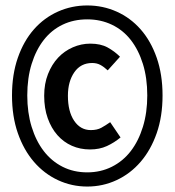

<svg xmlns="http://www.w3.org/2000/svg" viewBox="-20 -674 640 704"><path d="M300 10Q243 10 192.5 -13.5Q142 -37 104.5 -80.5Q67 -124 45.5 -185.5Q24 -247 24 -324Q24 -401 45.5 -462.5Q67 -524 104.5 -566.5Q142 -609 192.5 -631.5Q243 -654 300 -654Q357 -654 407.5 -631.5Q458 -609 495.5 -566.5Q533 -524 554.5 -462.5Q576 -401 576 -324Q576 -247 554.5 -185.5Q533 -124 495.5 -80.5Q458 -37 407.5 -13.5Q357 10 300 10ZM300 -42Q349 -42 390 -62.5Q431 -83 459.5 -120Q488 -157 504 -209Q520 -261 520 -324Q520 -388 504 -439.5Q488 -491 459.5 -527.5Q431 -564 390 -583.5Q349 -603 300 -603Q250 -603 209.5 -583.5Q169 -564 140.5 -527.5Q112 -491 96 -439.5Q80 -388 80 -324Q80 -261 96 -209Q112 -157 140.5 -120Q169 -83 209.5 -62.5Q250 -42 300 -42ZM310 -126Q274 -126 243.5 -139.5Q213 -153 190.5 -178.5Q168 -204 155 -240.5Q142 -277 142 -323Q142 -367 156 -402.5Q170 -438 193 -462.5Q216 -487 247 -500.5Q278 -514 311 -514Q349 -514 374.5 -500Q400 -486 420 -466L375 -416Q361 -429 348 -436Q335 -443 318 -443Q276 -443 252.5 -409Q229 -375 229 -323Q229 -265 252 -231Q275 -197 313 -197Q336 -197 351.5 -205.5Q367 -214 384 -226L422 -170Q399 -151 372 -138.5Q345 -126 310 -126Z"/></svg>

Font: Source Code Pro Semibold
Style: Regular
Weight: 600
Monospace: yes
Designer: Paul D. Hunt, Teo Tuominen
Foundry: Adobe Systems Incorporated
Version: Version 2.030;PS 1.000;hotconv 16.6.51;makeotf.lib2.5.65220